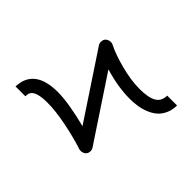

<svg xmlns="http://www.w3.org/2000/svg" viewBox="-144 -736 827 827"><g transform="rotate(-45 270.0 -322.0)"><path d="M54 -552V-567V-597Q64 -597 84 -593Q166 -572 166 -451Q166 -385.5 137 -272L433 -468Q439 -473 450 -473Q468.5 -473 476 -458Q480 -450 480 -442Q480 -434 477 -429Q457 -390 440.5 -326.8Q424 -263.5 424 -211Q424 -157.5 439.2 -132.2Q454.5 -107 488 -107V-77V-47Q460.5 -47 438.5 -57Q416.5 -67 402.8 -82.8Q389 -98.5 380 -120.5Q371 -142.5 367.5 -164.8Q364 -187 364 -211Q364 -282.5 389 -366L102 -176Q95 -171 86 -171Q83 -171 78 -172Q68 -174 62 -182.5Q56 -191 56 -202Q56 -208 57 -211Q75 -265.5 88.5 -333Q102 -400.5 102 -451Q102 -525.5 71 -535Q63 -537 54 -537Z"/></g></svg>

Font: 3270 Nerd Font Mono
Style: Regular
Weight: 400
Monospace: yes
Version: Version 3.0.1;Nerd Fonts 3.0.0